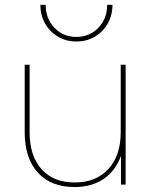

<svg xmlns="http://www.w3.org/2000/svg" viewBox="-20 -752 622 782"><path d="M438 -732.4Q438 -689.9 418.9 -656.2Q399.9 -622.6 366.7 -602.8Q333.5 -583 291 -583Q249 -583 215.8 -602.8Q182.6 -622.6 163.6 -656.2Q144.5 -689.9 144.5 -732.4H166Q166 -676.3 201.7 -638.9Q237.3 -601.6 291 -601.6Q344.7 -601.6 380.6 -638.9Q416.5 -676.3 416.5 -732.4ZM491.7 0H472.7V-116.7Q449.7 -55.2 401.4 -22.7Q353 9.8 283.2 9.8Q187.5 9.8 134 -49.1Q80.6 -107.9 80.6 -213.4V-488.3H100.6V-213.4Q100.6 -117.2 149.2 -63Q197.8 -8.8 284.2 -8.8Q371.1 -8.8 421.4 -63.7Q471.7 -118.7 471.7 -213.4V-488.3H491.7Z"/></svg>

Font: Kumbh Sans Thin
Style: Regular
Weight: 250
Version: Version 1.004